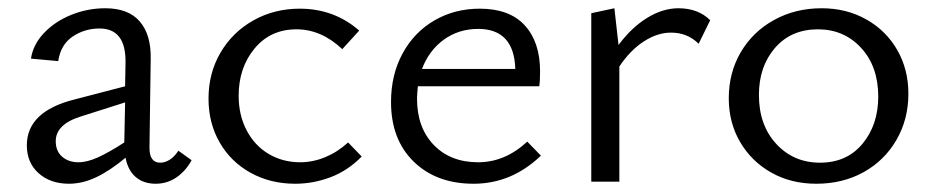

<svg xmlns="http://www.w3.org/2000/svg" viewBox="-20 -440 2262 465"><path d="M444 -52Q430 -26 407.5 -10.5Q385 5 357 5Q328 5 309 -11Q290 -27 284 -58Q247 -27 213.5 -11Q180 5 147 5Q102 5 73.5 -20.5Q45 -46 45 -88Q45 -170 160 -199L283 -231L284 -289Q285 -371 221 -371Q185 -371 156 -351.5Q127 -332 121 -292L55 -298Q60 -332 86.5 -360Q113 -388 152.5 -404Q192 -420 235 -420Q291 -420 318.5 -388Q346 -356 345 -298L342 -82Q342 -46 368 -46Q380 -46 391.5 -53.5Q403 -61 412 -75ZM170 -47Q191 -47 217.5 -59Q244 -71 281 -95L283 -192L176 -158Q115 -139 115 -98Q115 -74 130.5 -60.5Q146 -47 170 -47Z M485 -201Q485 -263 514 -312.5Q543 -362 593.5 -390.5Q644 -419 706 -419Q789 -419 850 -366L809 -321Q758 -369 698 -369Q635 -369 596.5 -322.5Q558 -276 558 -208Q558 -161 577.5 -124Q597 -87 631 -67Q665 -47 707 -47Q738 -47 768 -59.5Q798 -72 823 -95L856 -61Q823 -27 781 -11Q739 5 695 5Q635 5 587 -21.5Q539 -48 512 -95Q485 -142 485 -201Z M1290 -63Q1219 5 1127 5Q1037 5 982 -48.5Q927 -102 927 -193Q927 -259 955 -310.5Q983 -362 1032 -390.5Q1081 -419 1142 -419Q1214 -419 1251 -378.5Q1288 -338 1288 -267Q1288 -243 1286 -231H992Q990 -211 990 -201Q990 -131 1030.5 -89Q1071 -47 1138 -47Q1203 -47 1257 -97ZM1002 -273H1228Q1225 -370 1138 -370Q1091 -370 1055 -344Q1019 -318 1002 -273Z M1700 -391 1672 -334Q1645 -361 1605 -361Q1572 -361 1539 -339.5Q1506 -318 1480 -279V0H1412V-408L1468 -420L1478 -331Q1509 -373 1547 -396.5Q1585 -420 1623 -420Q1671 -420 1700 -391Z M1745 -202Q1745 -264 1774 -313.5Q1803 -363 1854.5 -391.5Q1906 -420 1970 -420Q2030 -420 2078 -393Q2126 -366 2153 -319Q2180 -272 2180 -213Q2180 -151 2151 -101Q2122 -51 2071.5 -23Q2021 5 1957 5Q1896 5 1848 -22Q1800 -49 1772.5 -96Q1745 -143 1745 -202ZM2107 -206Q2107 -279 2065.5 -324Q2024 -369 1961 -369Q1896 -369 1857 -324Q1818 -279 1818 -210Q1818 -137 1860 -91.5Q1902 -46 1966 -46Q2031 -46 2069 -92Q2107 -138 2107 -206Z"/></svg>

Font: Ysabeau
Style: Regular
Weight: 400
Designer: Christian Thalmann (Catharsis Fonts)
Version: Version 0.003